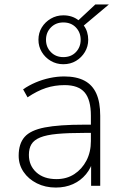

<svg xmlns="http://www.w3.org/2000/svg" viewBox="-20 -836 554 864"><path d="M231 8Q184 8 146 -11Q108 -30 86 -62.5Q64 -95 64 -135Q64 -189 90.5 -219.5Q117 -250 181.5 -262.5Q246 -275 359 -275H400V-238H361Q287 -238 238 -233.5Q189 -229 161 -217.5Q133 -206 121.5 -187Q110 -168 110 -139Q110 -91 143.5 -60.5Q177 -30 234 -30Q280 -30 314.5 -52.5Q349 -75 369 -113.5Q389 -152 389 -201V-315Q389 -387 361 -420Q333 -453 271 -453Q226 -453 186.5 -440Q147 -427 104 -398L84 -434Q110 -452 140.5 -465Q171 -478 204 -485Q237 -492 269 -492Q324 -492 360 -473Q396 -454 413.5 -415Q431 -376 431 -315V0H390V-121H401Q391 -81 367 -52Q343 -23 308.5 -7.5Q274 8 231 8ZM265 -547Q234 -547 208.5 -562Q183 -577 168 -602Q153 -627 153 -657Q153 -688 168 -712.5Q183 -737 208.5 -752Q234 -767 265 -767Q285 -767 302 -761.5Q319 -756 333 -745L409 -816H470L357 -721Q367 -708 372 -691.5Q377 -675 377 -657Q377 -627 362 -602Q347 -577 322 -562Q297 -547 265 -547ZM265 -579Q300 -579 321.5 -601.5Q343 -624 343 -657Q343 -690 321.5 -712.5Q300 -735 265 -735Q231 -735 209 -712.5Q187 -690 187 -657Q187 -624 209 -601.5Q231 -579 265 -579Z"/></svg>

Font: Nunito Sans 12pt ExtraLight
Style: Regular
Weight: 200
Version: Version 3.101;gftools[0.9.27]